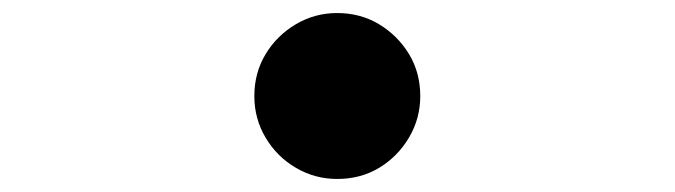

<svg xmlns="http://www.w3.org/2000/svg" viewBox="-20 -528 1040 296"><path d="M499.7 -507.9Q535.7 -507.9 564.4 -490.6Q593.1 -473.3 610.5 -444.7Q627.9 -416.1 627.9 -379.9Q627.9 -345.3 610.6 -316Q593.3 -286.7 564.7 -269.4Q536.1 -252.1 499.9 -252.1Q465.3 -252.1 436 -269.4Q406.7 -286.6 389.4 -315.9Q372.1 -345.2 372.1 -379.7Q372.1 -415.7 389.4 -444.4Q406.6 -473.1 435.9 -490.5Q465.2 -507.9 499.7 -507.9Z"/></svg>

Font: Noto Sans TC Thin
Style: Regular
Weight: 100
Designer: Ryoko NISHIZUKA 西塚涼子 (kana, bopomofo & ideographs); Paul D. Hunt (Latin, Greek & Cyrillic); Sandoll Communications 산돌커뮤니
Foundry: Adobe
Version: Version 2.004-H2;hotconv 1.0.118;makeotfexe 2.5.65603